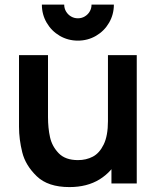

<svg xmlns="http://www.w3.org/2000/svg" viewBox="-20 -772 666 808"><path d="M60 -238.5V-540H182V-279.8Q182 -233 190.5 -194.7Q198.9 -156.3 227 -127.2Q255 -98.2 308.2 -98.2Q342.8 -98.2 370.7 -112.8Q398.5 -127.3 416.4 -164Q434.3 -200.7 434.3 -262.5L505.8 -231.8Q505.8 -162.1 478.8 -106Q451.8 -49.8 399.2 -17.2Q346.5 15.3 272.3 15.3Q181.8 15.3 134.7 -30.3Q87.5 -75.8 73.8 -130.5Q60 -185.2 60 -238.5ZM449 -167.5H434.3V-540H555.5V0H449ZM156.2 -752.5H250.2Q250.2 -736.7 258 -723.6Q265.8 -710.5 278.8 -702.8Q291.9 -695 307.8 -695Q323.7 -695 336.8 -702.8Q349.8 -710.5 357.5 -723.6Q365.2 -736.7 365.2 -752.5H459.2Q459.2 -711.1 439 -676.3Q418.8 -641.5 384 -621.2Q349.2 -601 307.8 -601Q266.3 -601 231.5 -621.2Q196.8 -641.5 176.5 -676.3Q156.2 -711.1 156.2 -752.5Z"/></svg>

Font: Tap Sans
Style: Regular
Weight: 400
Designer: Tap Payments
Foundry: Tap Payments
Version: Version 1.001;Glyphs 3.1.2 (3151)